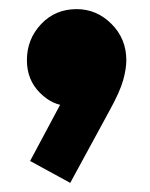

<svg xmlns="http://www.w3.org/2000/svg" viewBox="-20 -229 330 421"><path d="M46 124 124 -22 178 -37Q169 -20 157 -8.5Q145 3 130 3Q96 3 67.5 -25.5Q39 -54 39 -97Q39 -143 70 -176Q101 -209 148 -209Q192 -209 224.5 -176.5Q257 -144 257 -97Q257 -78 250 -53Q243 -28 221 12L134 172Z"/></svg>

Font: Outfit Thin Black
Style: Regular
Weight: 900
Version: Version 1.100;gftools[0.9.27]